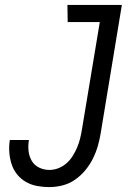

<svg xmlns="http://www.w3.org/2000/svg" viewBox="-20 -755 540 783"><path d="M181 8Q156 8 131.5 3.5Q107 -1 86 -13Q65 -25 50 -43.5Q35 -62 27.5 -85Q20 -108 18 -133Q16 -158 20 -184H98Q94 -161 96.5 -139Q99 -117 109.5 -99Q120 -81 139.5 -71.5Q159 -62 182 -62Q200 -62 218 -69Q236 -76 251 -89Q266 -102 276.5 -119Q287 -136 294.5 -153.5Q302 -171 306.5 -189.5Q311 -208 314 -226L387 -665H256L255 -735H477L391 -214Q387 -188 379.5 -161.5Q372 -135 359.5 -109.5Q347 -84 328.5 -61.5Q310 -39 286.5 -22.5Q263 -6 235.5 1Q208 8 181 8Z"/></svg>

Font: Iosevka Curly
Style: Italic
Weight: 400
Italic angle: -9°
Monospace: yes
Designer: Belleve Invis
Foundry: Belleve Invis
Version: Version 22.1.2; ttfautohint (v1.8.4)